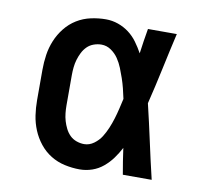

<svg xmlns="http://www.w3.org/2000/svg" viewBox="-66 -609 732 688"><g transform="rotate(10 300.0 -265.0)"><path d="M266 8Q239 8 211.5 2Q184 -4 160.5 -18.5Q137 -33 119.5 -55Q102 -77 91.5 -102.5Q81 -128 77 -155Q73 -182 73 -210V-320Q73 -348 77 -375Q81 -402 91.5 -427.5Q102 -453 119.5 -475Q137 -497 160.5 -511.5Q184 -526 211.5 -532Q239 -538 266 -538Q289 -538 310.5 -530.5Q332 -523 350 -509.5Q368 -496 381.5 -477.5Q395 -459 406 -439Q409 -462 412.5 -484.5Q416 -507 420 -530H525Q510 -465 496 -399Q482 -333 466 -268Q482 -201 496.5 -134Q511 -67 527 0H422Q418 -24 414 -47.5Q410 -71 407 -95Q396 -74 382.5 -55.5Q369 -37 351 -22Q333 -7 311 0.5Q289 8 266 8ZM266 -84Q285 -84 301.5 -96Q318 -108 328 -124Q338 -140 345.5 -158Q353 -176 358.5 -194Q364 -212 368.5 -231Q373 -250 377 -268Q373 -287 368.5 -305Q364 -323 358 -340.5Q352 -358 345 -375.5Q338 -393 327.5 -408.5Q317 -424 301 -435Q285 -446 266 -446Q252 -446 238 -441Q224 -436 214 -426Q204 -416 197.5 -403Q191 -390 187 -376.5Q183 -363 181.5 -348.5Q180 -334 180 -320V-210Q180 -196 181.5 -181.5Q183 -167 187 -153.5Q191 -140 197.5 -127Q204 -114 214 -104Q224 -94 238 -89Q252 -84 266 -84Z"/></g></svg>

Font: Iosevka Slab Semibold Extended
Style: Regular
Weight: 600
Width: 7
Monospace: yes
Designer: Belleve Invis
Foundry: Belleve Invis
Version: Version 11.1.0; ttfautohint (v1.8.3)